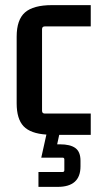

<svg xmlns="http://www.w3.org/2000/svg" viewBox="-20 -518 390 749"><path d="M231 146V104Q231 97 224 97H141L161 7Q99 3 72 -25.5Q45 -54 45 -115V-375Q45 -441 77.5 -469.5Q110 -498 183 -498H334V-415H155Q144 -415 144 -404V-86Q144 -75 155 -75H334V8H211L203 45H214Q254 45 274 59.5Q294 74 294 109V131Q294 211 205 211H130V153H224Q231 153 231 146Z"/></svg>

Font: Gemunu Libre SemiBold
Style: Regular
Weight: 600
Designer: Puspanada Ekanayake, Sola Matas, Pathum Egodawatta, Kosala Senevirathne
Foundry: mooniak
Version: Version 1.100